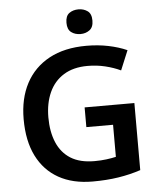

<svg xmlns="http://www.w3.org/2000/svg" viewBox="-61 -976 855 1038"><g transform="rotate(-5 366.5 -457.0)"><path d="M391 -393H661V-29Q604 -10 540 0Q476 10 400 10Q292 10 215.5 -33Q139 -76 98 -158Q57 -240 57 -358Q57 -470 100.5 -552Q144 -634 227 -679Q310 -724 429 -724Q492 -724 548 -712.5Q604 -701 649 -681L605 -575Q567 -593 521.5 -604Q476 -615 426 -615Q349 -615 296.5 -582.5Q244 -550 217.5 -491.5Q191 -433 191 -356Q191 -278 215.5 -220Q240 -162 290 -130.5Q340 -99 419 -99Q455 -99 485 -103Q515 -107 536 -112V-286H391ZM404 -924Q432 -924 453 -909Q474 -894 474 -857Q474 -821 453 -805.5Q432 -790 404 -790Q374 -790 353.5 -805.5Q333 -821 333 -857Q333 -894 353.5 -909Q374 -924 404 -924Z"/></g></svg>

Font: Noto Sans Khmer SemiBold
Style: Regular
Weight: 600
Version: Version 2.003